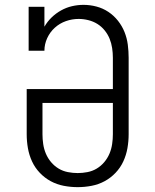

<svg xmlns="http://www.w3.org/2000/svg" viewBox="-20 -763 640 791"><path d="M300 8Q271 8 242.5 2.5Q214 -3 189 -16.5Q164 -30 144 -51Q124 -72 112 -98Q100 -124 95 -152.5Q90 -181 90 -210V-396H445V-525Q445 -545 442 -565Q439 -585 431.5 -603.5Q424 -622 411 -638Q398 -654 381 -664.5Q364 -675 344 -680Q324 -685 304 -685Q277 -685 251.5 -676Q226 -667 206 -649Q186 -631 174.5 -606Q163 -581 163 -554H98V-735H163V-653Q175 -674 192.5 -691Q210 -708 231.5 -720Q253 -732 276.5 -737.5Q300 -743 324 -743Q351 -743 377.5 -736Q404 -729 426.5 -714Q449 -699 466 -677.5Q483 -656 493 -631Q503 -606 506.5 -579Q510 -552 510 -525V-210Q510 -181 505 -152.5Q500 -124 488 -98Q476 -72 456 -51Q436 -30 411 -16.5Q386 -3 357.5 2.5Q329 8 300 8ZM300 -50Q320 -50 340.5 -54Q361 -58 378.5 -68.5Q396 -79 409.5 -95Q423 -111 431 -130Q439 -149 442 -169.5Q445 -190 445 -210V-339H155V-210Q155 -190 158 -169.5Q161 -149 169 -130Q177 -111 190.5 -95Q204 -79 221.5 -68.5Q239 -58 259.5 -54Q280 -50 300 -50Z"/></svg>

Font: Iosevka Etoile Light
Style: Regular
Weight: 300
Designer: Belleve Invis
Foundry: Belleve Invis
Version: Version 25.0.1; ttfautohint (v1.8.4)